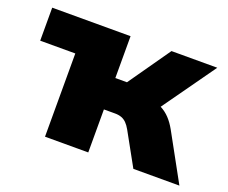

<svg xmlns="http://www.w3.org/2000/svg" viewBox="-89 -638 921 776"><g transform="rotate(20 372.0 -250.0)"><path d="M166 0V-358H15V-500H352V-320H402L528 -500H725L540 -240L518 -287Q544 -284 565 -273Q586 -262 602.5 -244.5Q619 -227 633 -202L744 0H546L468 -141Q459 -157 449.5 -166.5Q440 -176 428 -180.5Q416 -185 400 -185H352V0Z"/></g></svg>

Font: Nunito Sans 9pt Black
Style: Regular
Weight: 900
Version: Version 3.101;gftools[0.9.27]